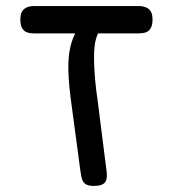

<svg xmlns="http://www.w3.org/2000/svg" viewBox="-20 -602 576 632"><path d="M289 10Q274 10 265.5 6Q257 2 253 -5.5Q249 -13 247.5 -22.5Q246 -32 244 -44L213 -276Q206 -329 205 -371.5Q204 -414 211.5 -447Q219 -480 235 -505L308 -501Q300 -489 295.5 -472Q291 -455 290 -434Q289 -413 290 -388.5Q291 -364 293.5 -335.5Q296 -307 301 -274L330 -45Q335 -16 326.5 -3Q318 10 289 10ZM93 -492Q79 -492 69 -495.5Q59 -499 53 -509Q47 -519 47 -537Q47 -556 53 -565Q59 -574 69 -578Q79 -582 92 -582H437Q450 -582 460 -578Q470 -574 476 -565Q482 -556 482 -537Q482 -519 476 -509Q470 -499 460 -495.5Q450 -492 436 -492Z"/></svg>

Font: Fredoka SemiExpanded
Style: Regular
Weight: 400
Width: 6
Designer: Ben Nathan
Foundry: Milena B. Brandão, Ben Nathan
Version: Version 2.001